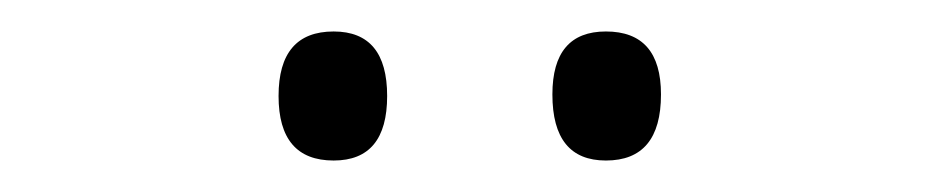

<svg xmlns="http://www.w3.org/2000/svg" viewBox="-20 -735 599 122"><path d="M157 -674Q157 -715 192 -715Q226 -715 226 -674Q226 -633 192 -633Q157 -633 157 -674ZM331 -675Q331 -715 365 -715Q400 -715 400 -675Q400 -633 365 -633Q331 -633 331 -675Z"/></svg>

Font: Noto Sans Lao Looped SemiCondensed Light
Style: Regular
Weight: 300
Width: 4
Designer: Mark Frömberg, Ben Mitchell
Foundry: The Fontpad Ltd
Version: Version 1.002; ttfautohint (v1.8.4.7-5d5b)